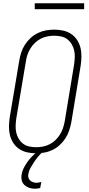

<svg xmlns="http://www.w3.org/2000/svg" viewBox="-20 -923 540 1166"><path d="M199 8Q171 8 144.5 2Q118 -4 96.5 -18.5Q75 -33 61 -54.5Q47 -76 40.5 -101.5Q34 -127 34.5 -155Q35 -183 39 -210L97 -555Q101 -580 109 -604.5Q117 -629 131.5 -651.5Q146 -674 166 -692.5Q186 -711 210 -722.5Q234 -734 259.5 -738.5Q285 -743 310 -743Q338 -743 364.5 -737Q391 -731 412.5 -716.5Q434 -702 448 -680.5Q462 -659 468.5 -633.5Q475 -608 474.5 -580Q474 -552 470 -525L413 -180Q408 -155 400 -130.5Q392 -106 377.5 -83.5Q363 -61 343 -42.5Q323 -24 299 -12.5Q275 -1 249.5 3.5Q224 8 199 8ZM201 -29Q221 -29 241.5 -33Q262 -37 281.5 -47Q301 -57 317 -72.5Q333 -88 344.5 -106.5Q356 -125 362.5 -145Q369 -165 373 -186L430 -531Q433 -552 434 -574Q435 -596 430.5 -616.5Q426 -637 415.5 -654.5Q405 -672 389 -684.5Q373 -697 352 -701.5Q331 -706 309 -706Q289 -706 268 -702Q247 -698 227.5 -688Q208 -678 192 -662.5Q176 -647 164.5 -628.5Q153 -610 146.5 -590Q140 -570 137 -549L79 -204Q76 -183 75 -161Q74 -139 78.5 -118.5Q83 -98 93.5 -80.5Q104 -63 120 -50.5Q136 -38 157.5 -33.5Q179 -29 201 -29ZM191 223Q173 223 157 217.5Q141 212 128.5 200.5Q116 189 112 172.5Q108 156 111 138Q114 117 124 97.5Q134 78 146.5 60.5Q159 43 174.5 27Q190 11 207 -2L215 -8H240L239 0Q223 14 210 30Q197 46 186 62.5Q175 79 165 97Q155 115 152 134Q150 145 152.5 155.5Q155 166 163 173Q171 180 181 183.5Q191 187 203 187Q209 187 216 185.5Q223 184 231 182L224 219Q216 221 207.5 222Q199 223 191 223ZM491 -867H191V-903H491Z"/></svg>

Font: Iosevka Curly Extralight
Style: Italic
Weight: 200
Italic angle: -9°
Monospace: yes
Designer: Belleve Invis
Foundry: Belleve Invis
Version: Version 22.1.2; ttfautohint (v1.8.4)